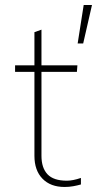

<svg xmlns="http://www.w3.org/2000/svg" viewBox="-20 -734 386 764"><path d="M289 -561 313 -714H346L311 -561ZM237 10Q181 10 149 -23Q117 -56 117 -114V-448H40V-474H117V-606L145 -616V-474H288L286 -448H145V-114Q145 -66 169 -40.5Q193 -15 246 -15Q270 -15 302 -26V0Q288 4 271.5 7Q255 10 237 10Z"/></svg>

Font: Kanit Thin
Style: Regular
Weight: 250
Designer: Katatrad Team
Foundry: CadsonDemak
Version: Version 2.000; ttfautohint (v1.8.3)